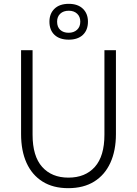

<svg xmlns="http://www.w3.org/2000/svg" viewBox="-20 -962 715 1002"><path d="M150 -700V-259Q150 -147 200 -91Q250 -35 337 -35Q425 -35 475 -91Q525 -147 525 -259V-700H585V-262Q585 -176 556 -112.5Q527 -49 471.5 -14.5Q416 20 336 20Q257 20 202 -14.5Q147 -49 118.5 -112Q90 -175 90 -262V-700ZM339 -755Q291 -755 264.5 -780Q238 -805 238 -849Q238 -891 264.5 -916.5Q291 -942 339 -942Q386 -942 412.5 -916.5Q439 -891 439 -849Q439 -805 412.5 -780Q386 -755 339 -755ZM338 -791Q365 -791 382 -806.5Q399 -822 399 -849Q399 -875 382.5 -890.5Q366 -906 339 -906Q311 -906 294.5 -890.5Q278 -875 278 -849Q278 -821 294.5 -806Q311 -791 338 -791Z"/></svg>

Font: Moderustic Light
Style: Regular
Weight: 300
Designer: Tural Alisoy
Foundry: TAFT Foundry
Version: Version 2.120